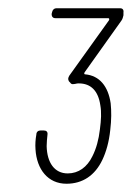

<svg xmlns="http://www.w3.org/2000/svg" viewBox="-20 -900 319 465"><path d="M248 -650C242 -691 221 -717 186 -720C183 -720 184 -723 185 -725L274 -850C277 -854 278 -859 279 -863V-870C280 -876 277 -880 271 -880H117C111 -880 107 -876 106 -870L105 -866C105 -860 108 -856 114 -856H242C245 -856 245 -853 244 -851L148 -717C145 -712 144 -708 147 -703L150 -700C153 -695 157 -696 163 -697C166 -698 168 -698 171 -698C200 -698 218 -680 223 -645C226 -628 225 -610 222 -587C219 -561 213 -540 204 -522C191 -495 170 -480 144 -480C112 -480 94 -506 93 -546C93 -554 94 -565 95 -574C96 -581 92 -584 86 -584H78C73 -584 68 -581 68 -574C66 -563 65 -550 66 -538C69 -490 96 -455 141 -455C180 -455 210 -475 228 -513C237 -532 244 -556 247 -585C250 -610 250 -631 248 -650Z"/></svg>

Font: Barlow Condensed Thin
Style: Italic
Weight: 250
Width: 3
Italic angle: -7°
Designer: Jeremy Tribby
Foundry: Tribby Type
Version: Version 1.422;hotconv 1.0.109;makeotfexe 2.5.65596